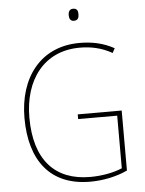

<svg xmlns="http://www.w3.org/2000/svg" viewBox="-60 -956 768 1014"><g transform="rotate(-5 323.5 -449.0)"><path d="M366 -908C346 -908 340 -892 340 -876C340 -859 346 -844 365 -844C386 -844 392 -858 392 -877C392 -893 388 -908 366 -908ZM342 -350V-325H549V-46C503 -27 444 -15 379 -15C193 -15 86 -130 86 -355C86 -555 193 -700 383 -700C439 -700 495 -690 554 -657L567 -681C509 -713 449 -725 384 -725C177 -725 60 -569 60 -355C60 -129 166 10 377 10C444 10 516 -4 575 -32V-350Z"/></g></svg>

Font: Noto Sans Sinhala SemiCondensed Thin
Style: Regular
Weight: 100
Width: 4
Designer: Jelle Bosma - Monotype Design Team
Foundry: Monotype Imaging Inc.
Version: Version 2.006